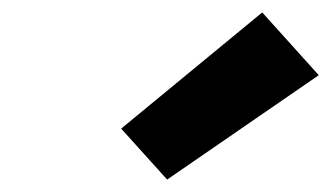

<svg xmlns="http://www.w3.org/2000/svg" viewBox="-20 -839 540 309"><path d="M249 -550 175 -632 402 -819 493 -718Z"/></svg>

Font: Iosevka Curly Slab HvObl
Style: Regular
Weight: 900
Italic angle: -9°
Monospace: yes
Designer: Belleve Invis
Foundry: Belleve Invis
Version: Version 11.1.0; ttfautohint (v1.8.3)